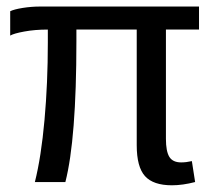

<svg xmlns="http://www.w3.org/2000/svg" viewBox="-20 -548 640 578"><path d="M479.5 -459V-129.9Q479.5 -92.8 489.7 -75.9Q500 -59.1 525.4 -59.1Q540.5 -59.1 557.6 -63L567.4 0Q529.8 9.8 497.6 9.8Q441.4 9.8 416.5 -17.8Q391.6 -45.4 391.6 -110.8V-459H210V-423.8Q210 -129.4 176.8 0H85Q104 -75.7 114 -187Q124 -298.3 124 -419.9V-459Q85 -459 53.2 -453.1Q21.5 -447.3 10.7 -440.9V-514.2Q22.5 -520 48.6 -524.2Q74.7 -528.3 100.1 -528.3H579.1V-459Z"/></svg>

Font: Cousine
Style: Regular
Weight: 400
Monospace: yes
Designer: Steve Matteson
Foundry: Monotype Imaging Inc.
Version: Version 1.21